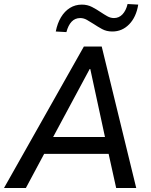

<svg xmlns="http://www.w3.org/2000/svg" viewBox="-44 -937 755 957"><path d="M-24 0 374 -705H463L635 0H535L491 -199L527 -170H143L191 -198L85 0ZM403 -593 209 -232 191 -254H506L484 -232L406 -593ZM287 -777 234 -780Q242 -821 260 -851Q278 -881 304.5 -897.5Q331 -914 364 -914Q392 -914 415 -902Q438 -890 457 -877Q475 -865 491 -856Q507 -847 524 -847Q549 -847 566.5 -865.5Q584 -884 592 -917L645 -914Q635 -852 600 -816Q565 -780 516 -780Q487 -780 465 -792Q443 -804 422 -818Q405 -829 389 -838Q373 -847 356 -847Q330 -847 313 -829Q296 -811 287 -777Z"/></svg>

Font: Nunito Sans 10pt SemiCondensed SemiBold
Style: Italic
Weight: 600
Width: 4
Italic angle: -9°
Designer: Vernon Adams
Foundry: Vernon Adams
Version: Version 3.101;gftools[0.9.27]